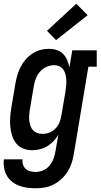

<svg xmlns="http://www.w3.org/2000/svg" viewBox="-24 -801 544 1034"><path d="M169 213Q146 213 123 210Q100 207 79 199Q58 191 41 177.5Q24 164 13 145Q2 126 -2 103Q-6 80 -3 57H98Q95 72 100 86Q105 100 115 109Q125 118 139.5 121.5Q154 125 169 125Q189 125 209.5 116Q230 107 243.5 90Q257 73 264.5 53Q272 33 275 12L290 -75Q279 -56 263.5 -40Q248 -24 229.5 -13Q211 -2 190.5 3Q170 8 150 8Q124 8 101 -1Q78 -10 63 -29Q48 -48 41 -71.5Q34 -95 31.5 -119.5Q29 -144 31 -170Q33 -196 37 -221L59 -351Q63 -374 69.5 -396.5Q76 -419 87 -440.5Q98 -462 114 -480.5Q130 -499 150.5 -512.5Q171 -526 194 -532Q217 -538 240 -538Q262 -538 282 -531.5Q302 -525 316 -510.5Q330 -496 338 -477Q346 -458 350 -438L365 -530H497V-442H452L374 26Q370 51 362.5 75Q355 99 341.5 121Q328 143 308.5 161.5Q289 180 266 192Q243 204 218 208.5Q193 213 169 213ZM206 -80Q225 -80 243.5 -87.5Q262 -95 276 -110Q290 -125 297 -143.5Q304 -162 307 -181L329 -311Q331 -326 332.5 -341.5Q334 -357 333 -371.5Q332 -386 328.5 -400.5Q325 -415 317 -426.5Q309 -438 296 -444Q283 -450 268 -450Q247 -450 226.5 -441Q206 -432 191.5 -415Q177 -398 169 -378Q161 -358 158 -337L136 -207Q134 -193 133 -178Q132 -163 134 -149Q136 -135 140.5 -122Q145 -109 154.5 -99Q164 -89 177.5 -84.5Q191 -80 206 -80ZM278 -585 229 -635 387 -781 448 -719Z"/></svg>

Font: Iosevka Curly Slab SmBdObl
Style: Regular
Weight: 600
Italic angle: -9°
Monospace: yes
Designer: Belleve Invis
Foundry: Belleve Invis
Version: Version 11.0.0; ttfautohint (v1.8.3)